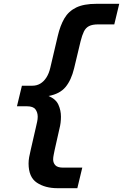

<svg xmlns="http://www.w3.org/2000/svg" viewBox="-20 -803 646 1008"><path d="M282 185Q217 185 173.5 156Q130 127 130 55Q130 40 133 22.5Q136 5 141 -15L169 -137Q172 -151 175 -164Q178 -177 178 -190Q178 -213 166 -229Q154 -245 122 -245H69L95 -353H150Q173 -353 191.5 -364Q210 -375 223.5 -396Q237 -417 244 -447L283 -613Q296 -669 318 -706.5Q340 -744 380 -763.5Q420 -783 487 -783H606L580 -675H496Q465 -675 447.5 -666Q430 -657 420.5 -637.5Q411 -618 403 -586L369 -444Q354 -382 324 -346Q294 -310 235 -299Q273 -283 286.5 -253.5Q300 -224 300 -190Q300 -174 298 -158Q296 -142 292 -127L267 -16Q265 -5 262 9Q259 23 259 34Q259 52 270.5 64.5Q282 77 311 77H412L386 185Z"/></svg>

Font: Ubuntu Sans Mono
Style: Italic
Weight: 400
Italic angle: -13.5°
Monospace: yes
Designer: Dalton Maag Ltd
Foundry: Dalton Maag Ltd
Version: Version 1.006